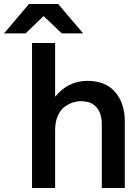

<svg xmlns="http://www.w3.org/2000/svg" viewBox="-103 -934 696 954"><path d="M56.2 0V-720.2H170.9V-453.1Q234.4 -532.2 332 -532.2Q421.4 -532.2 469.2 -476.6Q517.1 -420.9 517.1 -331.1V0H402.8V-317.9Q402.8 -369.6 377 -400.4Q351.1 -431.2 297.9 -431.2Q279.3 -431.2 259.5 -424.8Q239.7 -418.5 218.8 -403.8Q197.8 -389.2 184.3 -358.9Q170.9 -328.6 170.9 -287.1V0ZM-83 -768.1 41 -914.1H186L310.1 -768.1H204.1L113.8 -854L23.9 -768.1Z"/></svg>

Font: Aspekta 550
Style: Regular
Weight: 550
Designer: Ivo Dolenc
Version: Version 2.000